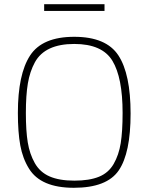

<svg xmlns="http://www.w3.org/2000/svg" viewBox="-20 -884 706 913"><path d="M563 -347Q563 -515 514.5 -595Q466 -675 333 -675Q194 -675 146 -588Q122 -544 112.5 -487.5Q103 -431 103 -346.5Q103 -262 112 -207Q121 -152 145.5 -108.5Q170 -65 216 -45Q262 -25 333.5 -25Q405 -25 450.5 -43.5Q496 -62 520.5 -104.5Q545 -147 554 -203Q563 -259 563 -347ZM118 -82Q88 -130 76.5 -192.5Q65 -255 65 -347Q65 -531 123 -620Q181 -709 333 -709Q485 -709 543 -620.5Q601 -532 601 -344Q601 -156 544.5 -73.5Q488 9 331 9Q174 9 118 -82ZM190 -832V-864H477V-832Z"/></svg>

Font: Titillium Web
Style: Thin
Weight: 200
Version: Version 1.001;PS 57.000;hotconv 1.0.70;makeotf.lib2.5.55311